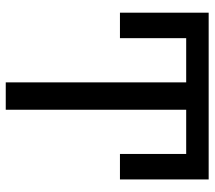

<svg xmlns="http://www.w3.org/2000/svg" viewBox="-58 -670 728 651"><g transform="rotate(90 305.5 -344.0)"><path d="M351.6 -611.8V0H258.8V-611.8H108.9V-387.2H22.5V-688H587.9V-387.2H501.5V-611.8Z"/></g></svg>

Font: Arimo Nerd Font
Style: Regular
Weight: 400
Designer: Steve Matteson
Foundry: Monotype Imaging Inc.
Version: Version 1.33;Nerd Fonts 3.2.1